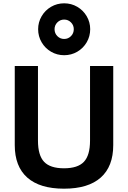

<svg xmlns="http://www.w3.org/2000/svg" viewBox="-20 -1128 772 1158"><path d="M69 -253V-730H209V-280Q209 -191 246 -152Q283 -113 366 -113Q449 -113 486 -152Q523 -191 523 -280V-730H663V-253Q663 -124 587.5 -57Q512 10 366 10Q220 10 144.5 -57Q69 -124 69 -253ZM210 -952Q210 -994 231 -1030Q252 -1066 288 -1087Q324 -1108 367 -1108Q410 -1108 446 -1087Q482 -1066 503 -1030Q524 -994 524 -952Q524 -909 503 -873Q482 -837 446 -816Q410 -795 367 -795Q324 -795 288 -816Q252 -837 231 -873Q210 -909 210 -952ZM367 -893Q391 -893 408 -910Q425 -927 425 -952Q425 -976 408 -993Q391 -1010 367 -1010Q343 -1010 326 -993Q309 -976 309 -952Q309 -927 326 -910Q343 -893 367 -893Z"/></svg>

Font: Enso
Style: Bold
Weight: 700
Designer: Coji Morishita
Foundry: UNDERFOREST DESIGN
Version: Version 1.000